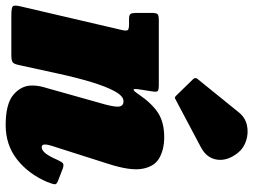

<svg xmlns="http://www.w3.org/2000/svg" viewBox="-138 -745 893 677"><g transform="rotate(90 308.5 -406.5)"><path d="M43 -520H268.5Q287.5 -520 291.2 -515.8Q295 -511.5 292 -495L286 -456.5Q282 -432.5 285.8 -431Q289.5 -429.5 302 -448Q334 -495 367.5 -517Q401 -539 454 -539Q496 -539 526.5 -522.2Q557 -505.5 565 -462.5Q573 -419.5 547.5 -341L483.5 -140Q479.5 -127 479.5 -118.5Q479.5 -107 489 -107Q499 -107 509.8 -119.5Q520.5 -132 534.5 -164Q541 -178 545.8 -181.8Q550.5 -185.5 562.5 -182L606.5 -165Q620.5 -160 619.8 -152.5Q619 -145 611 -125Q583 -60 532 -20Q481 20 411 20Q336 20 303.8 -7.5Q271.5 -35 271.5 -73Q271.5 -87.5 274.2 -100.8Q277 -114 280.5 -125L332.5 -310Q347 -358 346 -376.8Q345 -395.5 327 -395.5Q309 -395.5 292.2 -365.2Q275.5 -335 259.8 -283.2Q244 -231.5 230 -167L199.5 -27.5Q196 -10 190 -5Q184 0 164 0H23.5Q-4 0 -8.2 -5.8Q-12.5 -11.5 -7.5 -32.5L76 -390.5Q79.5 -406.5 75.8 -410.8Q72 -415 55 -415H36Q22.5 -415 19 -420.5Q15.5 -426 15.5 -441V-493.5Q15.5 -511.5 20.2 -515.8Q25 -520 43 -520ZM508 -800Q538 -763 533 -726Q528 -689 489.5 -668.5L321.5 -579.5Q316 -576 313 -577Q310 -578 306 -582.5L249.5 -640.5Q241 -649.5 250 -658.5L367 -803Q385 -825 411.8 -830.8Q438.5 -836.5 465 -828.2Q491.5 -820 508 -800Z"/></g></svg>

Font: Besley* Narrow Fatface
Style: Italic
Weight: 900
Width: 4
Italic angle: -13°
Designer: Owen Earl
Foundry: indestructible type*
Version: Version 3.000; ttfautohint (v1.8.3)